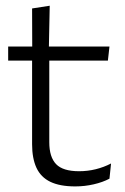

<svg xmlns="http://www.w3.org/2000/svg" viewBox="-20 -641 436 670"><path d="M242.5 9.5Q189 9.5 155.8 -6.5Q122.5 -22.5 107.2 -55.5Q92 -88.5 92 -137.5V-455.5H152V-144.5Q152 -93 175.8 -68.2Q199.5 -43.5 256 -43.5Q286 -43.5 314.2 -50.5Q342.5 -57.5 367.5 -70.5L362 -17.5Q338.5 -5 307 2.2Q275.5 9.5 242.5 9.5ZM8.5 -429.5V-478.5H362L356.5 -429.5ZM92.5 -471.5 92 -611.5 153.5 -621 150.5 -471.5Z"/></svg>

Font: Anek Bangla Medium Light
Style: Regular
Weight: 300
Version: Version 1.003